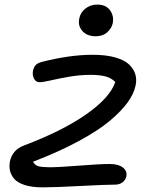

<svg xmlns="http://www.w3.org/2000/svg" viewBox="-20 -763 657 831"><path d="M394 -606Q357.4 -606 336.9 -628.4Q316.4 -650.9 323.2 -683.1Q328.1 -709.5 350.1 -726.3Q372.1 -743.2 400.9 -743.2Q438.5 -743.2 456.3 -718.5Q474.1 -693.8 467.8 -662.1Q463.4 -640.6 444.1 -623.3Q424.8 -606 394 -606ZM164.1 47.9Q119.1 47.9 87.9 38.1Q56.6 28.3 42.2 11.7Q27.8 -4.9 23.4 -23.7Q19 -42.5 22.9 -64Q33.7 -115.2 85 -133.8Q251.5 -196.8 354 -268.8Q456.5 -340.8 479 -408.2Q461.9 -425.3 437.3 -432.1Q412.6 -439 372.1 -439Q325.7 -439 279.3 -430.9Q232.9 -422.9 199.5 -415Q166 -407.2 150.9 -407.2Q135.3 -407.2 127.2 -422.6Q119.1 -438 123 -458Q127 -473.6 135 -481.9Q143.1 -490.2 161.1 -495.1Q281.7 -525.9 380.9 -525.9Q439 -525.9 479.7 -514.2Q520.5 -502.4 540 -482.7Q559.6 -462.9 565.9 -440.7Q572.3 -418.5 566.9 -393.1Q560.1 -358.4 533.2 -320.8Q506.3 -283.2 456.1 -240.7Q405.8 -198.2 320.3 -152.1Q234.9 -106 123 -63Q130.9 -47.9 146.5 -43.5Q162.1 -39.1 195.8 -39.1Q233.9 -39.1 322.5 -46.1Q411.1 -53.2 455.1 -53.2Q492.2 -53.2 511.7 -38.1Q531.2 -22.9 526.9 0Q523.9 15.6 510.7 25.9Q497.6 36.1 478 36.1Q438 36.1 327.1 42Q216.3 47.9 164.1 47.9Z"/></svg>

Font: Shantell Sans Irregular
Style: Italic
Weight: 400
Italic angle: -11.31°
Designer: Stephen Nixon, Anya Danilova, Shantell Martin
Foundry: Arrow Type
Version: Version 1.006;[9816181b4]